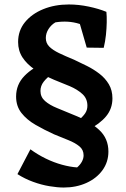

<svg xmlns="http://www.w3.org/2000/svg" viewBox="-20 -691 562 859"><path d="M373 -109 328 -150Q351 -169 361 -184Q371 -199 371 -218Q371 -250 348.5 -270.5Q326 -291 292 -305.5Q258 -320 222 -334Q173 -355 137 -379Q101 -403 81 -433.5Q61 -464 61 -503Q61 -554 91.5 -591.5Q122 -629 173.5 -650Q225 -671 288 -671Q332 -671 377 -661.5Q422 -652 456 -638L416 -539Q384 -569 334.5 -584.5Q285 -600 228 -591Q209 -580 197 -561Q185 -542 185 -521Q185 -498 200.5 -482.5Q216 -467 244 -453.5Q272 -440 311 -424Q339 -411 369 -396Q399 -381 425 -361Q451 -341 467 -314Q483 -287 483 -251Q483 -205 455 -171Q427 -137 373 -109ZM265 148Q237 148 201 142Q165 136 128 122.5Q91 109 58 88L116 -23Q149 1 185 18.5Q221 36 257.5 46Q294 56 325 58Q339 46 346.5 32Q354 18 354 4Q354 -21 335 -36.5Q316 -52 286 -64Q256 -76 222 -90Q178 -110 139 -132.5Q100 -155 76 -185.5Q52 -216 52 -259Q52 -313 89.5 -351.5Q127 -390 184 -411L213 -360Q190 -344 175.5 -325.5Q161 -307 161 -284Q161 -257 181.5 -239Q202 -221 235.5 -207.5Q269 -194 307 -178Q381 -149 423 -110.5Q465 -72 465 -13Q465 34 438.5 70.5Q412 107 366.5 127.5Q321 148 265 148ZM368 -478 328 -616 456 -638Q458 -618 457.5 -591Q457 -564 454 -535Q451 -506 444 -477Z"/></svg>

Font: Eczar SemiBold
Style: Regular
Weight: 600
Designer: Vaibhav Singh
Foundry: Rosetta Type Foundry
Version: Version 2.000